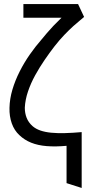

<svg xmlns="http://www.w3.org/2000/svg" viewBox="-20 -720 462 952"><path d="M397 -636 367 -700H96V-632H285Q262 -610 244.5 -591.5Q227 -573 213 -556.5Q199 -540 185 -523Q156 -490 128 -450Q100 -410 77.5 -365.5Q55 -321 41.5 -275.5Q28 -230 27 -185Q26 -143 38.5 -108Q51 -73 76 -50Q101 -26 134.5 -12.5Q168 1 212 4.5Q256 8 310 3V188L385 212V-65Q340 -61 302 -60Q264 -59 233.5 -62Q203 -65 180 -73Q157 -81 141 -95Q121 -113 112 -136Q103 -159 103 -186Q105 -226 119 -267Q133 -308 154.5 -347Q176 -386 201 -422.5Q226 -459 250 -490Q275 -522 299 -547Q323 -572 343.5 -590.5Q364 -609 378.5 -620.5Q393 -632 397 -636Z"/></svg>

Font: Advent Pro Medium
Style: Regular
Weight: 500
Designer: VivaRado, Andreas Kalpakidis
Foundry: VivaRado, Andreas Kalpakidis
Version: Version 3.000